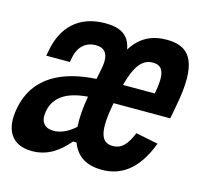

<svg xmlns="http://www.w3.org/2000/svg" viewBox="-87 -636 793 743"><g transform="rotate(15 309.0 -264.0)"><path d="M248 -539.5C140 -539.5 81.5 -475.5 64 -385L59 -359H153.5L157.5 -379.5C166.5 -425 196.5 -448 234 -448C270.5 -448 290.5 -426 279 -367.5L270 -322.5C142 -315 28 -268.5 2 -133.5C-15.5 -44 18.5 12 100.5 12C163.5 12 208 -21 245 -65H259C279 -11 321.5 12 380 12C451.5 12 518.5 -23.5 563 -141.5L473.5 -159.5C452.5 -108.5 431 -88 397.5 -88C347 -88 336.5 -135 358 -249H585L594.5 -299C629.5 -477 592.5 -539.5 494.5 -539.5C436 -539.5 388.5 -517.5 355 -463C345 -520 307.5 -539.5 248 -539.5ZM113.5 -152C125 -212 175.5 -241.5 256 -247.5C247.5 -199 244.5 -158.5 247 -124.5C216.5 -97 187.5 -85.5 161 -85.5C124 -85.5 105 -108.5 113.5 -152ZM375 -326.5C397 -409.5 424.5 -440 465 -440C509 -440 517.5 -404 502.5 -326.5Z"/></g></svg>

Font: Monaspace Neon SemiBold
Style: Italic
Weight: 600
Italic angle: -11°
Designer: Riley Cran & the Lettermatic Team
Foundry: Lettermatic
Version: Version 1.200 (Monaspace Neon)